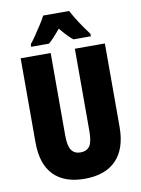

<svg xmlns="http://www.w3.org/2000/svg" viewBox="-100 -994 788 1071"><g transform="rotate(-10 294.0 -458.5)"><path d="M533 -242Q533 -118 471 -54Q409 10 292 10Q178 10 117 -52Q56 -114 56 -238V-714H226V-246Q226 -188 243 -163.5Q260 -139 294 -139Q330 -139 346.5 -163Q363 -187 363 -247V-714H533ZM368 -927Q402 -862 463 -781V-767H364Q334 -791 294 -840Q250 -787 226 -767H125V-781Q139 -798 158 -826Q177 -854 195 -882Q213 -910 221 -927Z"/></g></svg>

Font: Noto Sans Gurmukhi ExtraCondensed Black
Style: Regular
Weight: 900
Width: 2
Designer: Jelle Bosma - Monotype Design Team
Foundry: Monotype Imaging Inc.
Version: Version 2.004; ttfautohint (v1.8.4.7-5d5b)